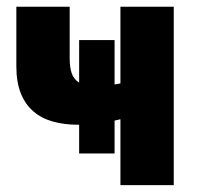

<svg xmlns="http://www.w3.org/2000/svg" viewBox="-20 -538 578 558"><path d="M485 -518.5V0H330V-191.5Q326 -190.5 321.5 -189.5Q317 -188.5 313 -187.5V-92H210V-175.5Q208 -175.5 206 -175.5Q166.5 -175.5 133.5 -184.8Q100.5 -194 76.8 -214.5Q53 -235 40.2 -267.5Q27.5 -300 27.5 -345.5V-518.5H182.5V-368.5Q182.5 -342 188.5 -324.8Q194.5 -307.5 210 -298V-421.5H313V-292.5L330 -295.5V-518.5Z"/></svg>

Font: Lato
Style: Regular
Weight: 900
Designer: Lukasz Dziedzic with Adam Twardoch and Botio Nikoltchev
Foundry: tyPoland Lukasz Dziedzic
Version: Version 2.010; 2014-09-01; http://www.latofonts.com/; ttfaut